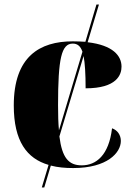

<svg xmlns="http://www.w3.org/2000/svg" viewBox="-20 -734 593 850"><path d="M165 96H176L205 -1C235 7 268 10 304 10C455 10 515 -58 515 -110C515 -136 500 -158 476 -166C462 -47 406 -2 342 -2C284 -2 255 -35 243 -130L350 -486C356 -455 359 -408 359 -343C497 -343 518 -403 518 -439C518 -487 480 -534 368 -547L418 -714H407L358 -549C341 -550 322 -551 302 -551C156 -551 41 -484 41 -267C41 -109 99 -32 195 -4ZM237 -268C237 -475 252 -541 302 -541C322 -541 336 -531 345 -505L241 -157C238 -188 237 -225 237 -268Z"/></svg>

Font: Noto Serif Display Black
Style: Regular
Weight: 900
Designer: Monotype Design Team
Foundry: Monotype Imaging Inc.
Version: Version 2.009